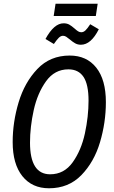

<svg xmlns="http://www.w3.org/2000/svg" viewBox="-20 -998 614 1030"><path d="M494 -912H268L278 -978H504ZM355 -786Q343 -796 335 -801Q327 -806 318 -806Q306 -806 295 -795Q284 -784 269 -762L224 -789Q270 -873 321 -873Q339 -873 351.5 -866Q364 -859 380 -845Q391 -835 399 -830Q407 -825 416 -825Q428 -825 438.5 -835Q449 -845 464 -868L510 -841Q468 -758 414 -758Q397 -758 383.5 -765.5Q370 -773 355 -786ZM548 -450Q548 -341 516.5 -235Q485 -129 416.5 -58.5Q348 12 243 12Q152 12 100 -53Q48 -118 48 -236Q48 -343 80 -449.5Q112 -556 180.5 -628Q249 -700 354 -700Q445 -700 496.5 -635Q548 -570 548 -450ZM141 -233Q141 -63 249 -63Q324 -63 370 -127.5Q416 -192 435.5 -282.5Q455 -373 455 -458Q455 -545 428 -585.5Q401 -626 347 -626Q273 -626 227 -562Q181 -498 161 -407.5Q141 -317 141 -233Z"/></svg>

Font: Fira Sans Extra Condensed
Style: Italic
Weight: 400
Width: 3
Italic angle: -8°
Designer: Carrois Corporate & Edenspiekermann AG
Foundry: Carrois Corporate GbR & Edenspiekermann AG
Version: Version 4.203